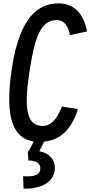

<svg xmlns="http://www.w3.org/2000/svg" viewBox="-20 -808 541 1148"><path d="M446 -156 350 -171C321 -95 285 -55 234 -55C141 -55 122 -156 155 -372C188 -591 224 -688 320 -688C363 -688 388 -654 398 -598L501 -620C481 -717 431 -788 331 -788C178 -788 86 -658 47 -372C12 -112 54 19 182 38C171 60 157 88 146 101L150 152C201 150 223 172 221 202C219 248 159 248 118 246L121 320C205 323 304 293 308 200C310 146 274 107 215 96C225 78 235 57 243 39C341 29 407 -33 446 -156Z"/></svg>

Font: Smiley Sans Oblique
Style: Regular
Weight: 400
Italic angle: -8°
Designer: oooooohmygosh, Nagisa Chen, Janine Sui, Heda Shi, Jian Li
Foundry: atelierAnchor
Version: Version 2.0.1